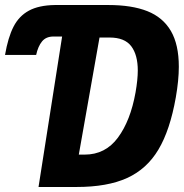

<svg xmlns="http://www.w3.org/2000/svg" viewBox="-108 -745 732 765"><path d="M604.5 -479Q604.5 -425.5 592.5 -357Q569.5 -226.5 523.2 -149Q477 -71.5 398.5 -35.8Q320 0 197 0H45.5L139.5 -599.5H105Q75.5 -599.5 59.5 -580Q43.5 -560.5 36 -526H-88Q-76 -596 -54.2 -638.5Q-32.5 -681 7 -702.5Q46.5 -724 110.5 -725H324Q417.5 -725 479.2 -700.5Q541 -676 572.8 -621.8Q604.5 -567.5 604.5 -479ZM432 -376.5Q441 -428 441 -464Q441 -526.5 414.8 -561Q388.5 -595.5 328.5 -595.5H288.5L206 -129H229.5Q312 -129 362 -196.8Q412 -264.5 432 -376.5Z"/></svg>

Font: JuliaMono ExtraBoldItalic
Style: Regular
Weight: 800
Italic angle: -9°
Monospace: yes
Designer: cormullion
Foundry: corm
Version: Version 0.049; ttfautohint (v1.8.4)